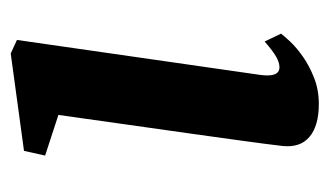

<svg xmlns="http://www.w3.org/2000/svg" viewBox="-149 -459 618 360"><g transform="rotate(-90 160.0 -279.0)"><path d="M66.4 -59.1Q69.8 -88.4 75.7 -131.1Q81.5 -173.8 89.1 -227.8Q96.7 -281.7 105.7 -345Q114.7 -408.2 124.5 -478.5L48.3 -503.4L57.1 -543L239.7 -567.9L265.1 -556.2L199.7 -101.1Q194.3 -64 213.9 -64Q222.2 -64 232.9 -69.8Q243.7 -75.7 262.2 -91.8L276.9 -61Q272.9 -55.7 262 -43.9Q251 -32.2 234.1 -20.3Q217.3 -8.3 194.6 0.7Q171.9 9.8 145 9.8Q104 9.8 83.3 -7.8Q62.5 -25.4 66.4 -59.1Z"/></g></svg>

Font: Brush Lettering One
Style: Bold Italic
Weight: 400
Italic angle: -7°
Designer: Eben Sorkin
Foundry: Eben Sorkin
Version: Version 1.001